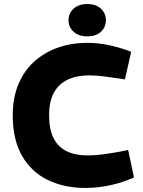

<svg xmlns="http://www.w3.org/2000/svg" viewBox="-20 -922 706 950"><path d="M403 8Q298 8 216.5 -31.5Q135 -71 89 -151Q43 -231 43 -351Q43 -438 71 -505Q99 -572 149.5 -617.5Q200 -663 267 -686.5Q334 -710 411 -710Q465 -710 517 -699Q569 -688 616 -671L629 -665L598 -529L572 -533Q531 -539 494.5 -544Q458 -549 420 -549Q359 -549 315 -528Q271 -507 247 -464Q223 -421 223 -352Q223 -281 245.5 -237.5Q268 -194 310.5 -173.5Q353 -153 414 -153Q448 -153 487 -158Q526 -163 570 -171L614 -180L643 -44L621 -35Q570 -14 513.5 -3Q457 8 403 8ZM412 -742Q369 -742 344 -765Q319 -788 319 -822Q319 -856 344 -879Q369 -902 412 -902Q455 -902 479.5 -879Q504 -856 504 -822Q504 -788 479.5 -765Q455 -742 412 -742Z"/></svg>

Font: REM
Style: Bold
Weight: 700
Designer: Octavio Pardo
Foundry: Ashler Design
Version: Version 1.005;gftools[0.9.28]